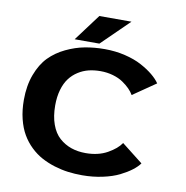

<svg xmlns="http://www.w3.org/2000/svg" viewBox="-94 -973 1039 1074"><g transform="rotate(10 425.0 -436.0)"><path d="M270 -731 383.5 -883H566L410.5 -731ZM442.5 11Q401.5 11 362.8 6Q324 1 284.2 -11.2Q244.5 -23.5 210.2 -42Q176 -60.5 146 -89.2Q116 -118 94.8 -154.2Q73.5 -190.5 61.2 -240Q49 -289.5 49 -348Q49 -429 73 -492.8Q97 -556.5 135.5 -595.8Q174 -635 227.2 -660.5Q280.5 -686 333.8 -696Q387 -706 446 -706Q506.5 -706 561.8 -692.8Q617 -679.5 656.5 -658.2Q696 -637 724 -614Q752 -591 767.5 -568L638 -479Q628.5 -496 612.2 -512.5Q596 -529 572.5 -545Q549 -561 515.2 -570.8Q481.5 -580.5 444 -580.5Q408 -580.5 376.8 -572.8Q345.5 -565 317.8 -547.2Q290 -529.5 270 -503Q250 -476.5 238.5 -437Q227 -397.5 227 -348Q227 -286.5 243.8 -240.2Q260.5 -194 290.5 -167.2Q320.5 -140.5 358 -127.5Q395.5 -114.5 440.5 -114.5Q512 -114.5 563.8 -143.5Q615.5 -172.5 638 -206.5L758.5 -112Q744.5 -92 718 -71.8Q691.5 -51.5 652.8 -32.2Q614 -13 558.8 -1Q503.5 11 442.5 11Z"/></g></svg>

Font: League Mono Wide
Style: Bold
Weight: 700
Width: 8
Designer: Tyler Finck
Foundry: The League of Moveable Type / Tyler Finck
Version: Version 2.210